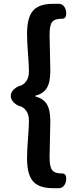

<svg xmlns="http://www.w3.org/2000/svg" viewBox="-20 -823 418 1015"><path d="M264 172Q188 172 157 138Q123 103 123 14Q123 -28 128 -91Q133 -150 133 -186Q133 -237 94 -259Q72 -264 55 -279Q37 -296 37 -316Q37 -336 55 -352Q72 -367 94 -372Q133 -394 133 -444Q133 -480 128 -539Q123 -603 123 -644Q123 -734 157 -769Q188 -803 264 -803H291Q309 -803 320 -787Q330 -773 330 -752Q330 -724 309 -724H307Q268 -724 255 -706Q242 -688 242 -638Q242 -607 244 -549Q246 -485 246 -448Q246 -387 227 -357Q209 -328 167 -317V-313Q209 -302 227 -273Q246 -243 246 -182Q246 -146 244 -83Q242 -23 242 8Q242 58 255.5 76Q269 94 307 94H309Q330 94 330 121Q330 142 320 156Q309 172 291 172Z"/></svg>

Font: GenSenRounded2 TW B
Style: Regular
Weight: 700
Version: Version 2.000;PS 2;hotconv 16.6.51;makeotf.lib2.5.65220 DEVE